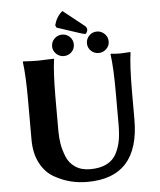

<svg xmlns="http://www.w3.org/2000/svg" viewBox="-60 -944 838 1005"><g transform="rotate(-5 359.5 -442.0)"><path d="M418.9 -712.9Q418.9 -736.8 435.5 -753.4Q452.1 -770 476.1 -770Q499 -770 516.1 -753.4Q533.2 -736.8 533.2 -712.9Q533.2 -689.9 516.1 -673.6Q499 -657.2 476.1 -657.2Q452.1 -657.2 435.5 -673.6Q418.9 -689.9 418.9 -712.9ZM235.8 -712.9Q235.8 -736.8 252.9 -753.4Q270 -770 293 -770Q316.9 -770 333.5 -753.4Q350.1 -736.8 350.1 -712.9Q350.1 -689.9 333.5 -673.6Q316.9 -657.2 293 -657.2Q270 -657.2 252.9 -673.6Q235.8 -689.9 235.8 -712.9ZM546.9 -444.8Q546.9 -573.7 537.1 -645L539.1 -647.9Q565.9 -645 589.8 -645L641.1 -647.9L642.1 -645Q632.3 -579.1 631.8 -444.8V-294.9Q631.8 10.3 357.9 9.8Q313 9.8 270.5 -0.7Q228 -11.2 184.1 -36.1Q140.1 -61 113 -112.5Q85.9 -164.1 85.9 -235.8V-444.8Q85.9 -573.7 76.2 -645L78.1 -647.9Q122.1 -645 155.8 -645L238.8 -647.9L240.2 -645Q230.5 -579.1 230 -444.8V-269Q230 -233.9 235.1 -202.4Q240.2 -170.9 254.2 -135Q268.1 -99.1 300 -77.1Q332 -55.2 378.9 -55.2Q430.7 -55.2 465.8 -73Q501 -90.8 518.1 -125Q535.2 -159.2 541 -194.6Q546.9 -230 546.9 -276.9ZM305.7 -892.6 415 -805.7Q426.8 -796.4 426.8 -784.7Q426.8 -778.3 422.6 -770.5Q418.5 -762.7 414.1 -762.7Q407.7 -762.7 384.3 -770.5L267.1 -809.1L261.7 -821.8Q274.4 -868.2 305.7 -892.6Z"/></g></svg>

Font: Linux Biolinum
Style: Bold
Weight: 700
Designer: Philipp H. Poll
Foundry: Philipp H. Poll
Version: Version 1.3.2 ; ttfautohint (v0.9)